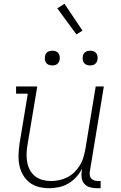

<svg xmlns="http://www.w3.org/2000/svg" viewBox="-20 -987 640 1015"><path d="M240 8Q212 8 184.5 1Q157 -6 136 -22.5Q115 -39 101.5 -62.5Q88 -86 82.5 -113Q77 -140 78 -168.5Q79 -197 83 -226L127 -492H65V-530H177L125 -219Q121 -196 120.5 -173Q120 -150 124 -128.5Q128 -107 138.5 -87.5Q149 -68 166 -55Q183 -42 204.5 -36Q226 -30 249 -30Q271 -30 293 -34.5Q315 -39 335.5 -49.5Q356 -60 373 -76.5Q390 -93 402 -112.5Q414 -132 420.5 -153.5Q427 -175 431 -197L486 -530H529L455 -81Q453 -71 454.5 -61Q456 -51 462 -44Q468 -37 477.5 -33.5Q487 -30 497 -30H512V8H491Q473 8 455.5 3Q438 -2 426.5 -14.5Q415 -27 412 -45Q409 -63 412 -81L414 -95Q401 -71 382.5 -50.5Q364 -30 340.5 -16.5Q317 -3 291 2.5Q265 8 240 8ZM456 -641Q447 -641 438.5 -644Q430 -647 424.5 -654Q419 -661 417.5 -670.5Q416 -680 418 -690Q419 -696 422 -702Q425 -708 431 -712Q437 -716 443.5 -717.5Q450 -719 456 -719Q466 -719 474.5 -716Q483 -713 488.5 -706Q494 -699 495.5 -689.5Q497 -680 495 -670Q494 -664 490.5 -658Q487 -652 481.5 -648Q476 -644 469.5 -642.5Q463 -641 456 -641ZM256 -641Q247 -641 238.5 -644Q230 -647 224.5 -654Q219 -661 217.5 -670.5Q216 -680 218 -690Q219 -696 222 -702Q225 -708 231 -712Q237 -716 243.5 -717.5Q250 -719 256 -719Q266 -719 274.5 -716Q283 -713 288.5 -706Q294 -699 295.5 -689.5Q297 -680 295 -670Q294 -664 290.5 -658Q287 -652 281.5 -648Q276 -644 269.5 -642.5Q263 -641 256 -641ZM384 -805 283 -943 321 -967 416 -825Z"/></svg>

Font: Iosevka Slab XLtEx
Style: Italic
Weight: 200
Width: 7
Italic angle: -9°
Monospace: yes
Designer: Belleve Invis
Foundry: Belleve Invis
Version: Version 11.1.0; ttfautohint (v1.8.3)